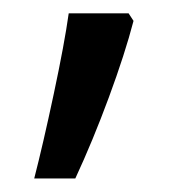

<svg xmlns="http://www.w3.org/2000/svg" viewBox="-20 -136 285 285"><path d="M170.9 -116.2 178.2 -105Q165.5 -56.2 141.6 8.5Q117.7 73.2 91.8 128.9H30.8Q43.9 78.1 59.8 3.4Q75.7 -71.3 82 -116.2Z"/></svg>

Font: Sahel FD
Style: FD
Weight: 400
Foundry: Saber Rastikerdar (saber.rastikerdar@gmail.com)
Version: Version 3.3.1